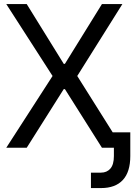

<svg xmlns="http://www.w3.org/2000/svg" viewBox="-20 -748 680 972"><path d="M115.2 -727.5 302.7 -424.8H308.6L496.1 -727.5H599.6L371.1 -363.3L599.6 0H496.1L308.6 -296.9H302.7L115.2 0H11.7L246.1 -363.3L11.7 -727.5ZM491.2 204.1H440.4V126H491.2Q521 126 538.8 105.5Q556.6 85 556.6 42V0H520.5V-78.1H639.6V42Q639.6 122.6 601.8 163.3Q564 204.1 491.2 204.1Z"/></svg>

Font: Inter Display
Style: Regular
Weight: 400
Designer: Rasmus Andersson
Foundry: rsms
Version: Version 4.000;git-37864ae